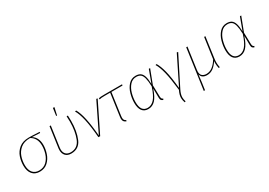

<svg xmlns="http://www.w3.org/2000/svg" viewBox="17 -1735 4105 2931"><g transform="rotate(-30 2069.5 -269.0)"><path d="M69 -196Q69 -274 94.5 -348.5Q120 -423 184 -475Q248 -527 356 -527Q412 -527 543 -519L541 -501L400 -508Q444 -483 468.5 -435Q493 -387 493 -319Q493 -246 467.5 -170Q442 -94 386 -42Q330 10 244 10Q161 10 115 -44Q69 -98 69 -196ZM470 -319Q470 -389 443.5 -437Q417 -485 370 -510H362Q261 -510 200.5 -460Q140 -410 116 -339Q92 -268 92 -195Q92 -107 131.5 -59Q171 -11 244 -11Q324 -11 375 -61Q426 -111 448 -182Q470 -253 470 -319Z M1043 -425Q1043 -244 989.5 -117Q936 10 798 10Q734 10 699 -26.5Q664 -63 664 -125Q664 -146 666 -157L717 -519H739L688 -156Q686 -136 686 -126Q686 -72 716 -41.5Q746 -11 801 -11Q924 -11 972.5 -133.5Q1021 -256 1021 -425Q1021 -479 1018 -519H1040Q1043 -477 1043 -425ZM901 -735 927 -733 898 -603H882Z M1297 -19 1543 -523 1565 -518 1310 0H1279Q1261 -212 1233 -332.5Q1205 -453 1166 -518L1188 -523Q1268 -387 1297 -19Z M1741 -106Q1739 -94 1739 -76Q1739 -51 1748 -37Q1757 -23 1778 -13L1770 5Q1741 -7 1728.5 -25Q1716 -43 1716 -74Q1716 -89 1719 -107L1774 -499H1679Q1641 -499 1621 -497Q1601 -495 1584 -490L1581 -509Q1596 -515 1619 -517Q1642 -519 1685 -519H1995L1992 -499H1796Z M2386 -299 2467 -519H2490L2395 -270L2400 -68Q2401 -43 2408.5 -32Q2416 -21 2431 -16L2422 3Q2400 -3 2388.5 -17Q2377 -31 2377 -64L2375 -225Q2333 -99 2281 -44.5Q2229 10 2156 10Q2087 10 2050.5 -38Q2014 -86 2014 -180Q2014 -256 2037 -337Q2060 -418 2110.5 -473.5Q2161 -529 2238 -529Q2288 -529 2319.5 -508Q2351 -487 2367.5 -437Q2384 -387 2386 -299ZM2037 -180Q2037 -11 2157 -11Q2223 -11 2274.5 -68Q2326 -125 2371 -265Q2368 -361 2354 -413.5Q2340 -466 2312.5 -487.5Q2285 -509 2238 -509Q2170 -509 2124.5 -457Q2079 -405 2058 -329Q2037 -253 2037 -180Z M2721 -37 2962 -523 2984 -518 2728 -10Q2709 28 2700.5 58Q2692 88 2692 116Q2692 147 2705 192L2686 197Q2670 153 2670 113Q2670 58 2705 -12Q2682 -221 2653 -338Q2624 -455 2585 -518L2606 -523Q2644 -461 2673 -348.5Q2702 -236 2721 -37Z M3408 -88Q3408 -44 3418 1L3398 4Q3387 -46 3387 -86Q3387 -95 3389 -123Q3349 -61 3301 -25.5Q3253 10 3192 10Q3098 10 3081 -68Q3076 -14 3065 65L3047 192L3025 194L3126 -519H3148L3095 -141Q3092 -123 3092 -108Q3092 -57 3120 -34Q3148 -11 3193 -11Q3251 -11 3300.5 -49Q3350 -87 3390 -154L3442 -519H3464L3415 -169Q3408 -126 3408 -88Z M3992 -299 4073 -519H4096L4001 -270L4006 -68Q4007 -43 4014.5 -32Q4022 -21 4037 -16L4028 3Q4006 -3 3994.5 -17Q3983 -31 3983 -64L3981 -225Q3939 -99 3887 -44.5Q3835 10 3762 10Q3693 10 3656.5 -38Q3620 -86 3620 -180Q3620 -256 3643 -337Q3666 -418 3716.5 -473.5Q3767 -529 3844 -529Q3894 -529 3925.5 -508Q3957 -487 3973.5 -437Q3990 -387 3992 -299ZM3643 -180Q3643 -11 3763 -11Q3829 -11 3880.5 -68Q3932 -125 3977 -265Q3974 -361 3960 -413.5Q3946 -466 3918.5 -487.5Q3891 -509 3844 -509Q3776 -509 3730.5 -457Q3685 -405 3664 -329Q3643 -253 3643 -180Z"/></g></svg>

Font: Fira Sans Thin
Style: Italic
Weight: 250
Italic angle: -8°
Designer: Carrois Corporate & Edenspiekermann AG
Foundry: Carrois Corporate GbR & Edenspiekermann AG
Version: Version 4.203